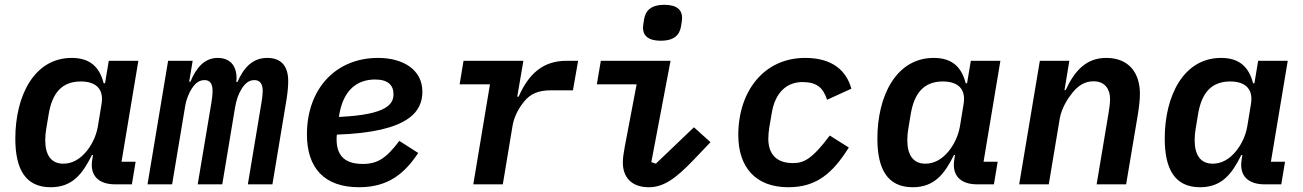

<svg xmlns="http://www.w3.org/2000/svg" viewBox="-20 -770 5441 802"><path d="M191.8 12.1C282 12.1 324.6 -43 364 -122.5H368.3L365.1 -101.6C355.1 -38 389.9 0 461.3 0H530.9L546.5 -94.5H487.6L557.9 -516H434.3L418.7 -422.2H413C396 -489.7 356.2 -528.1 279.5 -528.1C122.9 -528.1 44 -370 44 -191.1C44 -63.9 85.9 12.1 191.8 12.1ZM169 -184.7C169 -201 170.5 -216.3 172.9 -230.5L183.6 -294.4C197.8 -378.6 236.5 -429.7 317.5 -429.7C383.9 -429.7 414.4 -395.2 404.1 -335.2L388.8 -242.2C381.4 -197.4 359.7 -160.2 340.9 -137.4C313.9 -104.8 281.2 -86.3 244.7 -86.3C190.3 -86.3 169 -126.8 169 -184.7Z M698.9 0 753.6 -327.4C757.1 -349.4 766 -376.4 781.6 -400.6C797.6 -425.8 815 -435.4 834.5 -435.4C856.5 -435.4 867.9 -421.2 867.9 -390.3C867.9 -375.7 865.8 -358.7 863.3 -342.7L805.8 0H908.4L961.6 -319.6C967.3 -353.3 976.2 -378.6 990.4 -400.6C1006 -425.1 1022.7 -435.4 1043.3 -435.4C1065.7 -435.4 1077.4 -419 1077.4 -390.6C1077.4 -377.5 1075.3 -358.7 1072.4 -342.7L1015.3 0H1117.9L1177.2 -356.9C1181.1 -381 1183.9 -409.4 1183.9 -431.1C1183.9 -494 1154.5 -528.1 1096.2 -528.1C1034.1 -528.1 997.2 -485.8 971.9 -427.6H967.3C973.4 -491.5 943.9 -528.1 889.2 -528.1C834.2 -528.1 799 -486.5 775.6 -429H770.2L784.8 -516H682.2L596.2 0Z M1479.8 12.1C1604.4 12.1 1671.5 -47.9 1726.9 -131L1648.1 -181.5C1593 -109 1557.5 -85.2 1495 -85.2C1412.3 -85.2 1386 -128.2 1386 -188.6C1386 -192.8 1386 -198.9 1387.1 -207.7C1692.8 -218 1744.3 -307.2 1744.3 -387.1C1744.3 -480.1 1662.3 -528.1 1559.3 -528.1C1381.7 -528.1 1262.1 -398.4 1262.1 -208.5C1262.1 -67.8 1335.2 12.1 1479.8 12.1ZM1395.6 -281.6 1397.7 -294.4C1415.5 -392.8 1470.2 -437.9 1547.2 -437.9C1601.2 -437.9 1623.6 -413.4 1623.6 -377.1C1623.6 -338.4 1603 -290.8 1395.6 -281.6Z M2080.3 0 2121.4 -247.2C2128.9 -290.8 2155.5 -329.5 2168.7 -345.2C2194.6 -377.5 2227.3 -392.8 2283 -392.8H2373.2L2394.9 -516H2345.9C2245.7 -516 2187.1 -458.8 2146.3 -366.1H2140.6L2166.2 -516H1916.2L1899.9 -417.6H2026.6L1957 0Z M2740.1 -599.8C2793.3 -599.8 2818.2 -621.8 2824.6 -659.4C2828.1 -679.7 2829.2 -688.6 2829.2 -696C2829.2 -726.6 2809.3 -750 2755 -750C2702.1 -750 2676.8 -728 2670.5 -690C2667.3 -669.7 2665.8 -660.9 2665.8 -653.8C2665.8 -623.2 2685.7 -599.8 2740.1 -599.8ZM2473 -417.6H2639.2L2589.8 -157.7C2584.2 -126.4 2581.7 -110.1 2581.7 -90.9C2581.7 -29.1 2618.6 12.1 2690 12.1C2750.7 12.1 2800.4 -22 2876.8 -101.6L2947.8 -176.1L2878.6 -238.3L2719.5 -86.3L2700.6 -92.7L2780.9 -516H2489.7Z M3272.7 12.1C3391.3 12.1 3458.1 -46.5 3525.6 -153.8L3446 -203.8C3370 -102.3 3335.6 -88.8 3291.9 -88.8C3223 -88.8 3189.3 -126.4 3189.3 -191.1C3189.3 -206 3191.1 -222.3 3193.5 -238.3L3203.8 -298.3C3217.7 -382.1 3264.9 -427.2 3332 -427.2C3392 -427.2 3418.7 -403.1 3434.7 -353.3L3536.2 -399.5C3515.6 -474.1 3458.1 -528.1 3343 -528.1C3171.5 -528.1 3063.9 -389.2 3063.9 -206C3063.9 -71 3136.7 12.1 3272.7 12.1Z M3792.6 12.1C3882.8 12.1 3925.4 -43 3964.8 -122.5H3969.1L3965.9 -101.6C3956 -38 3990.8 0 4062.1 0H4131.7L4147.4 -94.5H4088.4L4158.7 -516H4035.2L4019.5 -422.2H4013.8C3996.8 -489.7 3957 -528.1 3880.3 -528.1C3723.7 -528.1 3644.9 -370 3644.9 -191.1C3644.9 -63.9 3686.8 12.1 3792.6 12.1ZM3769.9 -184.7C3769.9 -201 3771.3 -216.3 3773.8 -230.5L3784.4 -294.4C3798.7 -378.6 3837.4 -429.7 3918.3 -429.7C3984.7 -429.7 4015.3 -395.2 4005 -335.2L3989.7 -242.2C3982.2 -197.4 3960.6 -160.2 3941.8 -137.4C3914.8 -104.8 3882.1 -86.3 3845.5 -86.3C3791.2 -86.3 3769.9 -126.8 3769.9 -184.7Z M4360.8 0 4406.6 -274.5C4414.8 -322.1 4443.9 -362.6 4457.7 -380.3C4482.6 -411.9 4510.3 -430.4 4547.9 -430.4C4597.3 -430.4 4616.8 -395.2 4616.8 -356.9C4616.8 -336.3 4613.6 -317.1 4610.4 -296.9L4560.7 0H4683.9L4732.2 -287.3C4738.6 -327.1 4741.5 -353 4741.5 -378.9C4741.5 -463.8 4696.7 -528.1 4600.9 -528.1C4518.5 -528.1 4469.8 -476.6 4431.1 -393.5H4426.5L4446.7 -516H4323.5L4237.2 0Z M4992.9 12.1C5083.1 12.1 5125.7 -43 5165.1 -122.5H5169.4L5166.2 -101.6C5156.2 -38 5191.1 0 5262.4 0H5332L5347.7 -94.5H5288.7L5359 -516H5235.4L5219.8 -422.2H5214.1C5197.1 -489.7 5157.3 -528.1 5080.6 -528.1C4924 -528.1 4845.2 -370 4845.2 -191.1C4845.2 -63.9 4887.1 12.1 4992.9 12.1ZM4970.2 -184.7C4970.2 -201 4971.6 -216.3 4974.1 -230.5L4984.7 -294.4C4998.9 -378.6 5037.6 -429.7 5118.6 -429.7C5185 -429.7 5215.6 -395.2 5205.3 -335.2L5190 -242.2C5182.5 -197.4 5160.9 -160.2 5142 -137.4C5115.1 -104.8 5082.4 -86.3 5045.8 -86.3C4991.5 -86.3 4970.2 -126.8 4970.2 -184.7Z"/></svg>

Font: Margiela Mono Italic SmBold It
Style: Regular
Weight: 600
Designer: Mike Abbink, Paul van der Laan, Pieter van Rosmalen
Foundry: Bold Monday
Version: Version 2.003 2021